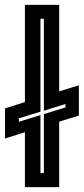

<svg xmlns="http://www.w3.org/2000/svg" viewBox="-26 -770 344 790"><path d="M76.5 0V-226L-5.5 -200V-324L76.5 -350V-750H217.5V-394L298.5 -419V-294.5L217.5 -269.5V0ZM140.5 -58H154.5V-300.5L243.5 -328V-342L154.5 -314.5V-693H140.5V-310.5L51.5 -283V-269L140.5 -296.5Z"/></svg>

Font: Tourney
Style: Bold
Weight: 700
Designer: Tyler Finck
Foundry: Etcetera Type Co
Version: Version 1.015